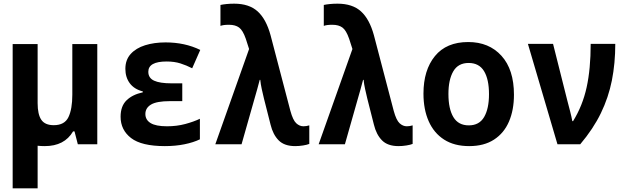

<svg xmlns="http://www.w3.org/2000/svg" viewBox="-20 -786 3418 1046"><path d="M224 10Q203 10 185 8V240H49V-546H185V-224Q185 -163 205 -133.5Q225 -104 273 -104Q332 -104 353 -148Q374 -192 374 -270V-546H510V0H404L386 -70H378Q331 10 224 10Z M878 10Q751 10 694 -34Q637 -78 637 -150Q637 -208 669.5 -239.5Q702 -271 758 -283V-288Q711 -300 687 -332.5Q663 -365 663 -411Q663 -460 692 -492Q721 -524 770.5 -539.5Q820 -555 882 -555Q987 -555 1071 -514L1027 -414Q996 -430 963 -440.5Q930 -451 888 -451Q788 -451 788 -395Q788 -361 819.5 -346.5Q851 -332 914 -332H973V-235H906Q834 -235 803 -216.5Q772 -198 772 -165Q772 -133 800.5 -115.5Q829 -98 890 -98Q943 -98 989.5 -110.5Q1036 -123 1069 -139V-27Q1034 -10 985 0Q936 10 878 10Z M1588 10Q1529 10 1498 -21.5Q1467 -53 1454 -107L1418 -249Q1412 -274 1406 -301Q1400 -328 1398 -351H1395Q1389 -326 1381 -299Q1373 -272 1369 -257L1296 0H1153L1337 -519L1319 -575Q1303 -621 1282.5 -636Q1262 -651 1228 -651Q1211 -651 1200 -649.5Q1189 -648 1181 -645V-759Q1194 -762 1214 -764Q1234 -766 1256 -766Q1337 -766 1383.5 -724Q1430 -682 1454 -594L1562 -182Q1576 -131 1594 -114.5Q1612 -98 1633 -98Q1649 -98 1665 -103V-2Q1653 3 1631 6.5Q1609 10 1588 10Z M2151 10Q2092 10 2061 -21.5Q2030 -53 2017 -107L1981 -249Q1975 -274 1969 -301Q1963 -328 1961 -351H1958Q1952 -326 1944 -299Q1936 -272 1932 -257L1859 0H1716L1900 -519L1882 -575Q1866 -621 1845.5 -636Q1825 -651 1791 -651Q1774 -651 1763 -649.5Q1752 -648 1744 -645V-759Q1757 -762 1777 -764Q1797 -766 1819 -766Q1900 -766 1946.5 -724Q1993 -682 2017 -594L2125 -182Q2139 -131 2157 -114.5Q2175 -98 2196 -98Q2212 -98 2228 -103V-2Q2216 3 2194 6.5Q2172 10 2151 10Z M2536 10Q2455 10 2399.5 -25.5Q2344 -61 2315.5 -125.5Q2287 -190 2287 -276Q2287 -404 2349.5 -480.5Q2412 -557 2531 -557Q2644 -557 2712 -482Q2780 -407 2780 -270Q2780 -187 2753 -124Q2726 -61 2671.5 -25.5Q2617 10 2536 10ZM2534 -103Q2591 -103 2617.5 -148.5Q2644 -194 2644 -273Q2644 -354 2617 -398.5Q2590 -443 2533 -443Q2476 -443 2449.5 -397.5Q2423 -352 2423 -274Q2423 -193 2450 -148Q2477 -103 2534 -103Z M3017 0 2856 -547H2993L3071 -237Q3078 -211 3086 -179.5Q3094 -148 3098 -126H3102Q3154 -210 3176 -310.5Q3198 -411 3198 -547H3332Q3332 -441 3313.5 -348Q3295 -255 3253.5 -169.5Q3212 -84 3141 0Z"/></svg>

Font: Noto Sans Mono SemiCondensed
Style: Bold
Weight: 700
Width: 4
Designer: Monotype Design Team
Foundry: Monotype Imaging Inc.
Version: Version 2.014